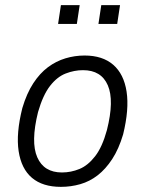

<svg xmlns="http://www.w3.org/2000/svg" viewBox="-20 -719 564 747"><path d="M217 8Q146 8 104.5 -27Q63 -62 52.5 -131Q42 -200 67 -299Q84 -356 109.5 -395Q135 -434 166.5 -457.5Q198 -481 234.5 -492Q271 -503 309 -503Q379 -503 420.5 -467Q462 -431 472.5 -362.5Q483 -294 459 -196Q442 -139 416.5 -100Q391 -61 360 -37Q329 -13 292.5 -2.5Q256 8 217 8ZM221 -48Q256 -48 289 -61.5Q322 -75 350 -111Q378 -147 396 -213Q425 -328 399.5 -387Q374 -446 303 -446Q269 -446 235.5 -433Q202 -420 174.5 -384.5Q147 -349 128 -283Q99 -166 125 -107Q151 -48 221 -48ZM363 -626 374 -699H447L436 -626ZM206 -626 217 -699H290L279 -626Z"/></svg>

Font: Nunito Sans 7pt Condensed Light
Style: Italic
Weight: 300
Width: 3
Italic angle: -9°
Designer: Vernon Adams
Foundry: Vernon Adams
Version: Version 3.101;gftools[0.9.27]